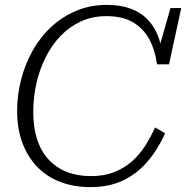

<svg xmlns="http://www.w3.org/2000/svg" viewBox="-20 -748 761 785"><path d="M352 -28Q405 -28 446 -44Q487 -60 518.5 -87.5Q550 -115 573 -151Q596 -187 614 -227L655 -203Q626 -138 583.5 -88Q541 -38 483.5 -10.5Q426 17 350 17Q281 17 225.5 -4.5Q170 -26 131 -67Q92 -108 71 -165.5Q50 -223 50 -294Q50 -360 66.5 -423.5Q83 -487 114 -542Q145 -597 190 -638.5Q235 -680 292 -704Q349 -728 417 -728Q472 -728 513 -713Q554 -698 581 -671Q608 -644 623.5 -607Q639 -570 645 -525L626 -536L677 -715H721L671 -485H622Q614 -544 590 -588Q566 -632 523.5 -657Q481 -682 415 -682Q358 -682 311 -660.5Q264 -639 228 -601.5Q192 -564 167 -514.5Q142 -465 129 -407.5Q116 -350 116 -290Q116 -226 132 -177.5Q148 -129 179 -95.5Q210 -62 253.5 -45Q297 -28 352 -28Z"/></svg>

Font: Roboto Serif 20pt ExtraLight
Style: Italic
Weight: 250
Italic angle: -10°
Version: Version 1.007